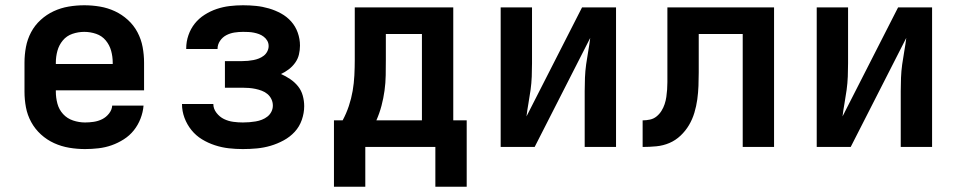

<svg xmlns="http://www.w3.org/2000/svg" viewBox="-20 -558 3640 729"><path d="M303 8Q273 8 243 3Q213 -2 185.5 -14.5Q158 -27 135.5 -47.5Q113 -68 98.5 -94.5Q84 -121 78.5 -150.5Q73 -180 73 -210V-320Q73 -350 78.5 -379.5Q84 -409 98 -435.5Q112 -462 134.5 -482.5Q157 -503 184 -515.5Q211 -528 240.5 -533Q270 -538 300 -538Q330 -538 359.5 -533Q389 -528 416 -515.5Q443 -503 465.5 -482.5Q488 -462 502 -435.5Q516 -409 521.5 -379.5Q527 -350 527 -320V-215H192V-210Q192 -187 198 -164.5Q204 -142 219.5 -125Q235 -108 257.5 -100.5Q280 -93 303 -93Q319 -93 336 -95.5Q353 -98 368 -105.5Q383 -113 394 -127Q405 -141 406 -157H525Q523 -132 513.5 -107.5Q504 -83 488 -63Q472 -43 450 -29Q428 -15 404 -6.5Q380 2 354 5Q328 8 303 8ZM192 -315H408V-320Q408 -343 402 -365Q396 -387 381.5 -404.5Q367 -422 345 -429.5Q323 -437 300 -437Q277 -437 255 -429.5Q233 -422 218.5 -404.5Q204 -387 198 -365Q192 -343 192 -320Z M902 8Q875 8 848.5 5Q822 2 796 -6.5Q770 -15 747 -29Q724 -43 707 -64Q690 -85 680.5 -110.5Q671 -136 671 -163H790Q790 -145 802 -129.5Q814 -114 830.5 -106Q847 -98 865.5 -95.5Q884 -93 902 -93Q915 -93 927 -94Q939 -95 951 -97Q963 -99 974.5 -103.5Q986 -108 995.5 -115.5Q1005 -123 1010.5 -134Q1016 -145 1016 -157Q1016 -170 1010.5 -181.5Q1005 -193 995.5 -201Q986 -209 974 -213.5Q962 -218 950 -220.5Q938 -223 925.5 -224Q913 -225 900 -225H834V-326H900Q911 -326 921.5 -327Q932 -328 942.5 -330Q953 -332 963 -336Q973 -340 981.5 -346.5Q990 -353 995 -363Q1000 -373 1000 -383Q1000 -383 1000 -383Q1000 -383 1000 -383Q1000 -394 995 -403Q990 -412 981.5 -418.5Q973 -425 963.5 -428.5Q954 -432 944 -434Q934 -436 923.5 -436.5Q913 -437 903 -437Q886 -437 870 -434.5Q854 -432 839.5 -424.5Q825 -417 815.5 -403Q806 -389 806 -373Q806 -373 806 -373Q806 -373 806 -372H687Q687 -373 687 -373.5Q687 -374 687 -374Q687 -400 695.5 -424.5Q704 -449 719.5 -468.5Q735 -488 757 -502Q779 -516 803 -524Q827 -532 852 -535Q877 -538 903 -538Q928 -538 952.5 -535.5Q977 -533 1001 -526Q1025 -519 1047 -507Q1069 -495 1085.5 -476.5Q1102 -458 1110.5 -434Q1119 -410 1119 -385Q1119 -368 1115 -351Q1111 -334 1100.5 -319.5Q1090 -305 1076 -294.5Q1062 -284 1047 -277Q1065 -269 1082 -257.5Q1099 -246 1111.5 -230.5Q1124 -215 1129.5 -195Q1135 -175 1135 -155Q1135 -129 1126 -103Q1117 -77 1099 -57.5Q1081 -38 1057 -25Q1033 -12 1007.5 -4.5Q982 3 955.5 5.5Q929 8 902 8Z M1248 151V-101H1281Q1295 -127 1304.5 -155.5Q1314 -184 1319 -213Q1324 -242 1325.5 -272Q1327 -302 1327 -331V-530H1701V-101H1752V151H1633V0H1367V151ZM1582 -101V-429H1445V-331Q1445 -302 1444.5 -272.5Q1444 -243 1440 -214Q1436 -185 1428.5 -156.5Q1421 -128 1409 -101Z M1881 0V-530H2000V-318Q2000 -293 1999 -267.5Q1998 -242 1994.5 -216.5Q1991 -191 1986.5 -166Q1982 -141 1979 -116L2190 -530H2319V0H2200V-212Q2200 -237 2201 -262.5Q2202 -288 2205.5 -313.5Q2209 -339 2213.5 -364Q2218 -389 2221 -414L2010 0Z M2420 0V-101Q2434 -101 2448 -104Q2462 -107 2473 -116Q2484 -125 2491.5 -137Q2499 -149 2503.5 -162.5Q2508 -176 2510 -190Q2512 -204 2513 -218Q2514 -232 2514 -246Q2514 -260 2514 -274Q2514 -275 2514 -276Q2514 -277 2514 -278V-282Q2514 -283 2514 -283Q2514 -283 2514 -283V-530H2919V0H2800V-429H2633V-283Q2633 -258 2632 -232Q2631 -206 2627.5 -180.5Q2624 -155 2616.5 -130Q2609 -105 2596 -83Q2583 -61 2564 -43Q2545 -25 2521.5 -15Q2498 -5 2472 -2.5Q2446 0 2420 0Z M3081 0V-530H3200V-318Q3200 -293 3199 -267.5Q3198 -242 3194.5 -216.5Q3191 -191 3186.5 -166Q3182 -141 3179 -116L3390 -530H3519V0H3400V-212Q3400 -237 3401 -262.5Q3402 -288 3405.5 -313.5Q3409 -339 3413.5 -364Q3418 -389 3421 -414L3210 0Z"/></svg>

Font: Iosevka Curly Extended
Style: Bold
Weight: 700
Width: 7
Monospace: yes
Designer: Belleve Invis
Foundry: Belleve Invis
Version: Version 11.1.0; ttfautohint (v1.8.3)